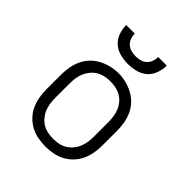

<svg xmlns="http://www.w3.org/2000/svg" viewBox="-208 -879 1017 1017"><g transform="rotate(45 300.0 -371.0)"><path d="M300 8Q271 8 242.5 2.5Q214 -3 189 -16.5Q164 -30 144 -51Q124 -72 112 -98Q100 -124 95 -152.5Q90 -181 90 -210V-320Q90 -349 95 -377.5Q100 -406 112 -432Q124 -458 144 -479Q164 -500 189.5 -513.5Q215 -527 243 -534Q271 -541 300 -541Q329 -541 357 -534Q385 -527 410.5 -513.5Q436 -500 456 -479Q476 -458 488 -432Q500 -406 505 -377.5Q510 -349 510 -320V-210Q510 -181 505 -152.5Q500 -124 488 -98Q476 -72 456 -51Q436 -30 411 -16.5Q386 -3 357.5 2.5Q329 8 300 8ZM300 -50Q320 -50 340.5 -54Q361 -58 378.5 -68.5Q396 -79 409.5 -95Q423 -111 431 -130Q439 -149 442 -169.5Q445 -190 445 -210V-320Q445 -341 442 -361.5Q439 -382 431 -401Q423 -420 409.5 -436Q396 -452 378 -462Q360 -472 339.5 -476Q319 -480 298 -480Q278 -480 258 -475.5Q238 -471 220.5 -460.5Q203 -450 190 -434Q177 -418 169 -399.5Q161 -381 158 -360.5Q155 -340 155 -320V-210Q155 -190 158 -169.5Q161 -149 169 -130Q177 -111 190.5 -95Q204 -79 221.5 -68.5Q239 -58 259.5 -54Q280 -50 300 -50ZM300 -610Q271 -610 241.5 -617.5Q212 -625 190 -644.5Q168 -664 158 -692.5Q148 -721 148 -750H212Q212 -733 218 -716.5Q224 -700 236.5 -688.5Q249 -677 266 -672.5Q283 -668 300 -668Q317 -668 334 -672.5Q351 -677 363.5 -688.5Q376 -700 382 -716.5Q388 -733 388 -750H452Q452 -721 442 -692.5Q432 -664 410 -644.5Q388 -625 358.5 -617.5Q329 -610 300 -610Z"/></g></svg>

Font: Iosevka Slab Light Extended
Style: Regular
Weight: 300
Width: 7
Monospace: yes
Designer: Belleve Invis
Foundry: Belleve Invis
Version: Version 11.1.0; ttfautohint (v1.8.3)